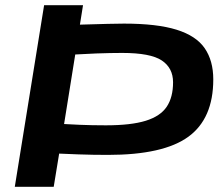

<svg xmlns="http://www.w3.org/2000/svg" viewBox="-20 -720 857 740"><path d="M37 0 150 -700H300L288 -625Q355 -627 394.5 -628Q434 -629 458 -629Q585 -629 660.5 -605.5Q736 -582 769 -534Q802 -486 802 -414Q802 -263 706 -193Q610 -123 396 -123Q365 -123 338.5 -123.5Q312 -124 281.5 -125Q251 -126 208 -128L187 0ZM388 -237Q485 -237 541.5 -254.5Q598 -272 622.5 -308.5Q647 -345 647 -403Q647 -458 603.5 -487Q560 -516 451 -516Q426 -516 404 -515.5Q382 -515 351.5 -514Q321 -513 270 -510L227 -242Q262 -240 287 -239Q312 -238 335.5 -237.5Q359 -237 388 -237Z"/></svg>

Font: Georama Extended SemiBold
Style: Italic
Weight: 600
Width: 7
Italic angle: -9°
Designer: Jean-Baptiste Levee
Foundry: Production Type
Version: Version 1.000